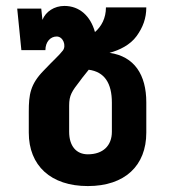

<svg xmlns="http://www.w3.org/2000/svg" viewBox="-20 -619 570 647"><path d="M276 8C401 8 473 -61 473 -172V-274C473 -367 433 -429 349 -441C383 -450 419 -468 440 -497C462 -527 473 -558 473 -594H337C337 -558 322 -530 300 -511C285 -565 248 -599 197 -599C163 -599 134 -580 123 -552L119 -590H38L52 -450H133C133 -478 150 -496 171 -496C193 -496 204 -465 192 -449C179 -432 162 -418 127 -381C82 -335 77 -300 77 -243V-172C77 -61 151 8 276 8ZM213 -175V-263C213 -298 222 -311 250 -347C259 -360 270 -372 279 -384C332 -377 357 -339 357 -273V-175C357 -128 327 -99 276 -99C237 -99 213 -127 213 -175Z"/></svg>

Font: Vanilla Cream ExtraBold
Style: Regular
Weight: 800
Designer: Jeremy Tribby, Jinavaṁso
Foundry: Tribby Type
Version: Version 1.422;Glyphs 3.1.2 (3151)